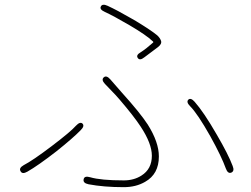

<svg xmlns="http://www.w3.org/2000/svg" viewBox="-20 -763 1040 794"><path d="M492 11Q409 11 346 -1Q322 -6 326 -22Q329 -37 353 -30Q397 -17 492 -17Q534 -17 565 -37Q608 -64 608 -119Q608 -169 562 -239Q534 -282 474 -352Q466 -361 458 -370L414 -416Q398 -433 409 -443Q420 -453 436 -435L484 -380Q559 -297 591 -248Q637 -175 637 -116Q637 -43 580 -11Q542 11 492 11ZM936 -49Q922 -44 914 -66Q896 -116 850 -199Q797 -293 766 -324Q749 -341 759 -351Q769 -360 785 -342Q823 -299 876 -207Q924 -125 942 -77Q951 -55 936 -49ZM93 -53Q72 -41 65 -55Q57 -68 78 -80Q115 -99 193.5 -158.5Q272 -218 294 -243Q311 -261 321 -252Q331 -242 314 -225Q282 -192 213 -137Q137 -78 93 -53ZM577 -526Q558 -511 550 -523Q541 -535 562 -547Q584 -561 612 -586Q616 -589 612 -592Q585 -618 515 -659Q450 -697 413 -714Q391 -724 397 -736Q403 -749 425 -739Q466 -720 521 -688Q532 -682 542 -676Q606 -637 630 -617Q642 -606 646 -594Q650 -581 633 -568Z"/></svg>

Font: Resource Han Rounded KR ExtraLight
Style: Regular
Weight: 250
Designer: Cyano Hao (round all glyphs); Ryoko NISHIZUKA 西塚涼子 (kana, bopomofo & ideographs); Paul D. Hunt (Latin, Greek & Cyrillic)
Foundry: Cyano Hao
Version: 0.990